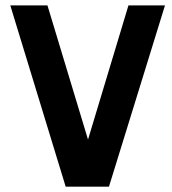

<svg xmlns="http://www.w3.org/2000/svg" viewBox="-20 -696 645 721"><path d="M389.2 4.9H226.6L18.6 -675.8H158.2L310.5 -171.9L462.4 -675.8H599.6Z"/></svg>

Font: Cadman
Style: Bold
Weight: 700
Designer: Paul James MIller
Foundry: High-Logic / Made with FontCreator
Version: Version 2.114;March 28, 2021;FontCreator 13.0.0.2683 64-bit